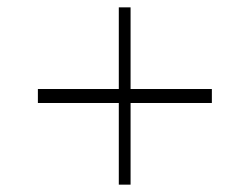

<svg xmlns="http://www.w3.org/2000/svg" viewBox="-20 -512 678 522"><path d="M83 -270V-232H303V-10H335V-232H556V-270H335V-492H303V-270Z"/></svg>

Font: Sprat Condesed
Style: Bold
Weight: 700
Width: 3
Designer: Ethan Nakache
Foundry: Collletttivo
Version: Version 2.000;Glyphs 3.2 (3217)